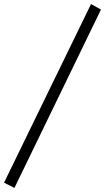

<svg xmlns="http://www.w3.org/2000/svg" viewBox="-58 -742 517 945"><path d="M-38 157 390 -722 439 -695 13 183Z"/></svg>

Font: Ysabeau Medium
Style: Italic
Weight: 500
Italic angle: -12°
Designer: Christian Thalmann (Catharsis Fonts)
Version: Version 0.003